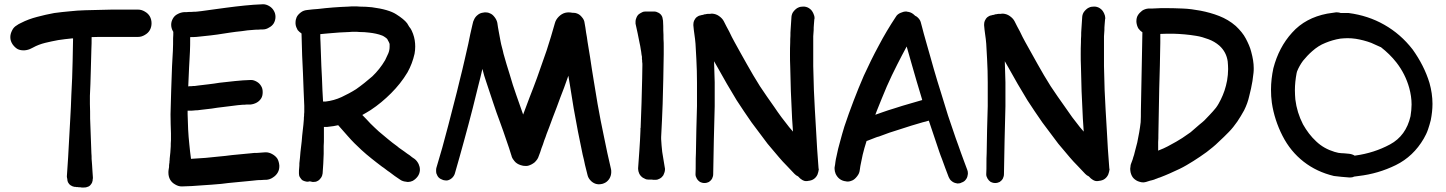

<svg xmlns="http://www.w3.org/2000/svg" viewBox="-20 -792 6622 879"><path d="M37.1 -589.8C43.9 -580.1 51.8 -572.3 60.5 -567.4C68.4 -563.5 77.1 -561.5 87.9 -561.5H91.8C103.5 -562.5 114.3 -565.4 123 -570.3L130.9 -574.2C148.4 -584 167 -590.8 186.5 -595.7C206.1 -600.6 225.6 -604.5 246.1 -608.4C266.6 -611.3 288.1 -614.3 309.6 -616.2H314.5C313.5 -582 313.5 -546.9 312.5 -511.7C311.5 -460 309.6 -409.2 306.6 -357.4C305.7 -321.3 303.7 -286.1 301.8 -251C299.8 -214.8 297.9 -179.7 295.9 -144.5C294.9 -131.8 294.9 -120.1 293.9 -108.4L292 -73.2L289.1 -29.3C288.1 -14.6 287.1 1 286.1 15.6C286.1 19.5 287.1 23.4 288.1 27.3C288.1 32.2 289.1 37.1 291 42C293.9 47.9 297.9 52.7 303.7 56.6C309.6 60.5 315.4 62.5 321.3 63.5H326.2C327.1 64.5 329.1 64.5 331.1 64.5H335.9C338.9 65.4 341.8 65.4 344.7 65.4C347.7 65.4 350.6 65.4 353.5 66.4H364.3C367.2 66.4 371.1 66.4 375 65.4C376 64.5 377 64.5 377.9 64.5C378.9 63.5 379.9 63.5 380.9 63.5C387.7 61.5 392.6 57.6 396.5 51.8C401.4 45.9 403.3 40 404.3 33.2V29.3C405.3 26.4 405.3 23.4 405.3 20.5L403.3 -8.8C402.3 -19.5 402.3 -29.3 401.4 -39.1L399.4 -64.5C399.4 -73.2 399.4 -82 398.4 -90.8L395.5 -169.9L392.6 -249C392.6 -271.5 392.6 -293 391.6 -315.4V-346.7V-353.5C393.6 -389.6 394.5 -424.8 395.5 -460.9C396.5 -497.1 397.5 -532.2 398.4 -568.4C399.4 -585 399.4 -600.6 399.4 -617.2V-622.1C419.9 -623 439.5 -623 460 -623H612.3C623 -623 632.8 -626 642.6 -631.8C653.3 -637.7 661.1 -645.5 666 -654.3C670.9 -663.1 673.8 -673.8 673.8 -685.5C673.8 -697.3 670.9 -708 666 -716.8C661.1 -725.6 653.3 -733.4 642.6 -739.3C632.8 -745.1 623 -748 612.3 -748H490.2C450.2 -747.1 409.2 -746.1 369.1 -745.1C345.7 -744.1 322.3 -743.2 298.8 -740.2C275.4 -738.3 252 -735.4 228.5 -732.4C202.1 -727.5 175.8 -721.7 150.4 -714.8C124 -708 99.6 -699.2 75.2 -686.5C72.3 -685.5 68.4 -683.6 65.4 -681.6L56.6 -675.8C47.9 -670.9 40 -663.1 35.2 -652.3C30.3 -642.6 27.3 -632.8 27.3 -623V-621.1C27.3 -610.4 30.3 -600.6 37.1 -589.8Z M758.8 30.3C763.7 39.1 771.5 46.9 782.2 52.7C792 58.6 801.8 61.5 811.5 61.5H812.5C842.8 60.5 873 59.6 903.3 56.6C932.6 54.7 962.9 52.7 993.2 49.8C1013.7 46.9 1034.2 44.9 1054.7 43L1116.2 37.1L1135.7 35.2C1141.6 34.2 1147.5 34.2 1154.3 33.2C1162.1 32.2 1169.9 32.2 1176.8 32.2C1184.6 31.2 1192.4 31.2 1199.2 31.2C1210 30.3 1219.7 27.3 1229.5 20.5C1240.2 13.7 1247.1 5.9 1252 -2.9C1256.8 -11.7 1258.8 -20.5 1258.8 -31.2V-34.2C1257.8 -45.9 1254.9 -56.6 1250 -65.4C1244.1 -74.2 1236.3 -81.1 1225.6 -86.9C1216.8 -91.8 1207 -94.7 1197.3 -94.7H1194.3L1168.9 -92.8C1160.2 -91.8 1152.3 -91.8 1143.6 -91.8L1124 -89.8C1117.2 -88.9 1110.4 -88.9 1103.5 -87.9L1042 -82C1021.5 -79.1 1001 -77.1 980.5 -75.2L921.9 -69.3L863.3 -65.4C860.4 -65.4 857.4 -65.4 854.5 -64.5C851.6 -86.9 848.6 -109.4 846.7 -131.8C841.8 -176.8 839.8 -222.7 838.9 -269.5V-285.2H845.7C852.5 -285.2 860.4 -285.2 867.2 -286.1C872.1 -287.1 877.9 -287.1 883.8 -287.1L899.4 -289.1L949.2 -294.9C965.8 -297.9 982.4 -299.8 999 -301.8L1045.9 -307.6C1060.5 -309.6 1076.2 -311.5 1091.8 -312.5C1097.7 -312.5 1103.5 -312.5 1109.4 -313.5H1127C1136.7 -314.5 1146.5 -317.4 1155.3 -322.3C1164.1 -327.1 1170.9 -334 1175.8 -341.8C1180.7 -349.6 1182.6 -359.4 1182.6 -370.1C1182.6 -380.9 1180.7 -389.6 1175.8 -397.5C1170.9 -406.2 1164.1 -413.1 1155.3 -418C1146.5 -422.9 1138.7 -425.8 1129.9 -425.8H1127C1103.5 -424.8 1080.1 -423.8 1055.7 -420.9C1032.2 -418 1008.8 -416 984.4 -413.1C967.8 -410.2 952.1 -408.2 935.5 -406.2L886.7 -400.4C881.8 -399.4 877 -399.4 872.1 -398.4C867.2 -398.4 862.3 -398.4 857.4 -397.5C851.6 -397.5 846.7 -397.5 841.8 -396.5C842.8 -425.8 844.7 -455.1 845.7 -484.4C846.7 -496.1 846.7 -507.8 847.7 -520.5C848.6 -532.2 848.6 -543.9 849.6 -556.6C850.6 -576.2 850.6 -595.7 850.6 -615.2V-622.1C859.4 -622.1 869.1 -622.1 878.9 -623L898.4 -625C904.3 -626 910.2 -626 917 -627C935.5 -628.9 955.1 -630.9 974.6 -633.8C994.1 -636.7 1013.7 -639.6 1032.2 -642.6C1050.8 -645.5 1068.4 -647.5 1086.9 -649.4C1104.5 -652.3 1122.1 -654.3 1140.6 -655.3C1147.5 -656.2 1155.3 -656.2 1162.1 -656.2C1168.9 -657.2 1176.8 -657.2 1183.6 -657.2C1193.4 -657.2 1203.1 -660.2 1211.9 -666C1221.7 -670.9 1228.5 -677.7 1233.4 -685.5C1238.3 -694.3 1241.2 -704.1 1241.2 -714.8C1241.2 -725.6 1238.3 -735.4 1233.4 -743.2C1228.5 -752 1221.7 -758.8 1211.9 -764.6C1203.1 -769.5 1194.3 -772.5 1185.5 -772.5H1183.6C1155.3 -771.5 1127.9 -769.5 1099.6 -766.6C1072.3 -763.7 1044.9 -760.7 1016.6 -756.8C998 -753.9 978.5 -752 959 -749L902.3 -741.2C896.5 -740.2 890.6 -740.2 885.7 -739.3C879.9 -738.3 874 -738.3 868.2 -738.3C860.4 -737.3 852.5 -737.3 844.7 -737.3C836.9 -736.3 829.1 -736.3 821.3 -736.3C811.5 -735.4 801.8 -732.4 793 -727.5C783.2 -722.7 776.4 -715.8 771.5 -707C766.6 -698.2 763.7 -689.5 763.7 -678.7C763.7 -668 766.6 -658.2 771.5 -649.4C772.5 -648.4 772.5 -647.5 773.4 -646.5C773.4 -636.7 773.4 -627 772.5 -617.2C772.5 -598.6 772.5 -579.1 771.5 -559.6C770.5 -547.9 770.5 -536.1 769.5 -523.4L767.6 -488.3C766.6 -451.2 764.6 -414.1 763.7 -377.9C762.7 -341.8 761.7 -304.7 760.7 -268.6C760.7 -239.3 761.7 -210 762.7 -181.6V-177.7V-150.4C761.7 -140.6 761.7 -130.9 761.7 -122.1C760.7 -112.3 760.7 -102.5 759.8 -93.8C758.8 -84 757.8 -74.2 756.8 -65.4C756.8 -61.5 756.8 -57.6 755.9 -53.7C755.9 -49.8 755.9 -45.9 754.9 -43C753.9 -38.1 753.9 -32.2 753.9 -27.3L752 -15.6C751 -10.7 751 -5.9 751 -1C751 10.7 753.9 21.5 758.8 30.3Z M1634.8 -105.5C1649.4 -91.8 1665 -79.1 1680.7 -66.4C1696.3 -53.7 1711.9 -42 1728.5 -29.3C1734.4 -25.4 1740.2 -21.5 1746.1 -16.6C1752 -11.7 1757.8 -7.8 1763.7 -3.9L1787.1 13.7C1794.9 18.6 1802.7 24.4 1811.5 30.3C1819.3 36.1 1829.1 39.1 1839.8 40C1842.8 41 1845.7 41 1848.6 41C1855.5 41 1862.3 39.1 1869.1 36.1C1877.9 31.2 1884.8 25.4 1891.6 16.6C1898.4 7.8 1901.4 -2 1902.3 -11.7V-16.6C1902.3 -24.4 1900.4 -32.2 1896.5 -41C1891.6 -50.8 1885.7 -58.6 1877.9 -64.5C1870.1 -69.3 1862.3 -75.2 1855.5 -81.1C1847.7 -85.9 1839.8 -91.8 1832 -97.7C1826.2 -101.6 1820.3 -105.5 1815.4 -109.4C1809.6 -113.3 1803.7 -117.2 1798.8 -122.1C1784.2 -132.8 1769.5 -143.6 1755.9 -155.3C1741.2 -167 1727.5 -178.7 1713.9 -190.4C1701.2 -202.1 1688.5 -213.9 1675.8 -226.6C1664.1 -239.3 1652.3 -252 1639.6 -264.6L1638.7 -265.6C1651.4 -272.5 1664.1 -280.3 1676.8 -288.1C1710.9 -310.5 1742.2 -336.9 1770.5 -365.2C1798.8 -393.6 1824.2 -424.8 1845.7 -460.9C1860.4 -487.3 1871.1 -515.6 1877.9 -545.9C1879.9 -556.6 1880.9 -568.4 1880.9 -579.1C1880.9 -598.6 1877.9 -618.2 1871.1 -636.7C1867.2 -647.5 1863.3 -655.3 1860.4 -660.2C1856.4 -665 1850.6 -672.9 1843.8 -685.5C1834 -698.2 1817.4 -711.9 1793.9 -726.6C1771.5 -741.2 1734.4 -752 1682.6 -758.8C1664.1 -760.7 1646.5 -761.7 1627.9 -761.7C1619.1 -762.7 1611.3 -762.7 1602.5 -762.7C1592.8 -762.7 1583 -762.7 1574.2 -761.7C1551.8 -760.7 1528.3 -759.8 1504.9 -757.8C1482.4 -755.9 1459 -753.9 1436.5 -751L1411.1 -749C1402.3 -748 1394.5 -747.1 1385.7 -746.1C1376 -745.1 1366.2 -742.2 1357.4 -735.4C1348.6 -728.5 1341.8 -721.7 1337.9 -712.9C1335 -706.1 1333 -698.2 1333 -689.5V-682.6C1334 -671.9 1337.9 -663.1 1342.8 -654.3C1347.7 -648.4 1353.5 -643.6 1360.4 -638.7C1361.3 -604.5 1362.3 -571.3 1363.3 -537.1C1366.2 -483.4 1368.2 -428.7 1370.1 -375L1373 -307.6V-296.9V-278.3C1372.1 -272.5 1372.1 -266.6 1372.1 -261.7C1371.1 -256.8 1371.1 -251 1371.1 -246.1C1370.1 -229.5 1368.2 -212.9 1366.2 -196.3C1364.3 -179.7 1362.3 -162.1 1361.3 -145.5L1355.5 -95.7C1354.5 -79.1 1352.5 -61.5 1350.6 -44.9C1350.6 -38.1 1350.6 -30.3 1349.6 -22.5C1348.6 -15.6 1348.6 -7.8 1348.6 -1V2C1348.6 7.8 1349.6 13.7 1352.5 18.6C1356.4 25.4 1361.3 31.2 1366.2 34.2C1372.1 37.1 1378.9 39.1 1385.7 40C1390.6 40 1394.5 39.1 1398.4 38.1C1402.3 39.1 1406.2 40 1411.1 41H1415C1421.9 41 1427.7 40 1432.6 37.1C1439.5 34.2 1444.3 29.3 1449.2 22.5C1454.1 15.6 1456.1 8.8 1457 2C1458 -12.7 1459 -28.3 1460 -43L1461.9 -87.9V-124C1462.9 -135.7 1462.9 -147.5 1462.9 -160.2V-210.9H1471.7C1476.6 -210.9 1480.5 -210.9 1485.4 -211.9C1500 -212.9 1513.7 -215.8 1528.3 -218.8L1572.3 -168.9C1591.8 -146.5 1612.3 -126 1634.8 -105.5ZM1456.1 -379.9C1455.1 -416 1453.1 -453.1 1451.2 -489.3L1447.3 -598.6C1446.3 -611.3 1446.3 -623 1446.3 -635.7C1460 -636.7 1473.6 -638.7 1488.3 -639.6C1518.6 -642.6 1549.8 -644.5 1580.1 -645.5C1587.9 -646.5 1595.7 -646.5 1602.5 -646.5C1610.4 -646.5 1618.2 -646.5 1625 -645.5C1640.6 -645.5 1656.2 -644.5 1670.9 -642.6C1681.6 -641.6 1691.4 -639.6 1701.2 -637.7C1710.9 -635.7 1720.7 -632.8 1730.5 -628.9C1734.4 -627 1738.3 -625 1742.2 -622.1C1747.1 -619.1 1750 -616.2 1752.9 -613.3L1755.9 -607.4C1758.8 -602.5 1759.8 -599.6 1760.7 -598.6C1761.7 -596.7 1762.7 -593.8 1763.7 -590.8V-582V-578.1C1763.7 -567.4 1761.7 -557.6 1757.8 -547.9C1752.9 -537.1 1748 -526.4 1743.2 -516.6C1726.6 -488.3 1707 -463.9 1684.6 -442.4C1661.1 -421.9 1636.7 -402.3 1610.4 -383.8C1588.9 -370.1 1566.4 -358.4 1543.9 -347.7C1520.5 -336.9 1496.1 -330.1 1470.7 -327.1H1459L1456.1 -379.9Z M2321.3 -80.1C2322.3 -79.1 2322.3 -77.1 2322.3 -76.2C2325.2 -67.4 2330.1 -60.5 2335 -54.7C2341.8 -45.9 2351.6 -40 2363.3 -36.1C2371.1 -33.2 2378.9 -32.2 2386.7 -32.2C2389.6 -32.2 2393.6 -32.2 2397.5 -33.2C2408.2 -36.1 2418 -41 2427.7 -48.8C2436.5 -57.6 2443.4 -66.4 2446.3 -77.1C2451.2 -88.9 2455.1 -100.6 2459 -113.3C2463.9 -125 2467.8 -136.7 2471.7 -149.4C2475.6 -159.2 2479.5 -168.9 2482.4 -178.7C2486.3 -189.5 2490.2 -199.2 2494.1 -209C2504.9 -239.3 2516.6 -269.5 2528.3 -299.8C2539.1 -330.1 2550.8 -360.4 2562.5 -390.6C2569.3 -409.2 2575.2 -426.8 2582 -445.3L2588.9 -404.3L2606.4 -295.9C2613.3 -260.7 2619.1 -225.6 2626 -189.5L2647.5 -84C2651.4 -68.4 2655.3 -52.7 2658.2 -37.1L2669.9 9.8C2671.9 18.6 2676.8 27.3 2683.6 34.2C2690.4 42 2699.2 46.9 2708 49.8C2712.9 50.8 2716.8 51.8 2721.7 51.8C2726.6 51.8 2731.4 50.8 2737.3 49.8C2747.1 46.9 2754.9 43 2761.7 36.1C2768.6 29.3 2773.4 21.5 2776.4 10.7C2777.3 5.9 2778.3 2 2778.3 -2V-5.9C2778.3 -9.8 2778.3 -13.7 2777.3 -17.6C2765.6 -67.4 2754.9 -116.2 2745.1 -166C2734.4 -215.8 2724.6 -266.6 2715.8 -316.4C2710 -351.6 2704.1 -386.7 2698.2 -422.9C2692.4 -459 2686.5 -494.1 2681.6 -529.3L2675.8 -564.5C2673.8 -577.1 2671.9 -588.9 2669.9 -600.6C2668 -615.2 2666 -628.9 2663.1 -643.6C2661.1 -658.2 2659.2 -672.9 2656.2 -687.5C2655.3 -696.3 2651.4 -705.1 2644.5 -712.9C2637.7 -721.7 2629.9 -727.5 2621.1 -730.5C2616.2 -732.4 2611.3 -733.4 2605.5 -733.4H2601.6C2594.7 -734.4 2588.9 -735.4 2583 -735.4C2578.1 -735.4 2572.3 -734.4 2567.4 -733.4C2556.6 -730.5 2546.9 -724.6 2538.1 -715.8C2529.3 -707 2523.4 -697.3 2520.5 -686.5C2508.8 -644.5 2496.1 -602.5 2482.4 -560.5C2467.8 -518.6 2453.1 -477.5 2438.5 -435.5C2427.7 -405.3 2416 -376 2404.3 -345.7C2394.5 -320.3 2384.8 -293.9 2375 -267.6L2343.8 -356.4C2333 -387.7 2322.3 -418.9 2313.5 -451.2C2303.7 -482.4 2293.9 -513.7 2285.2 -545.9C2283.2 -554.7 2281.2 -564.5 2278.3 -574.2C2275.4 -584 2273.4 -593.8 2271.5 -603.5C2268.6 -617.2 2266.6 -630.9 2263.7 -645.5C2260.7 -660.2 2258.8 -673.8 2256.8 -687.5C2254.9 -696.3 2251 -705.1 2244.1 -713.9C2237.3 -722.7 2230.5 -728.5 2221.7 -731.4C2215.8 -734.4 2209 -735.4 2202.1 -735.4C2199.2 -735.4 2196.3 -735.4 2193.4 -734.4C2182.6 -733.4 2173.8 -729.5 2167 -723.6C2159.2 -717.8 2153.3 -710 2149.4 -700.2C2146.5 -695.3 2145.5 -690.4 2144.5 -685.5C2143.6 -682.6 2143.6 -680.7 2142.6 -677.7L2132.8 -634.8C2129.9 -620.1 2127 -606.4 2124 -591.8C2121.1 -580.1 2119.1 -568.4 2116.2 -557.6C2113.3 -545.9 2111.3 -534.2 2108.4 -523.4C2100.6 -489.3 2092.8 -456.1 2084 -421.9C2076.2 -387.7 2067.4 -354.5 2058.6 -320.3L2032.2 -217.8L2004.9 -116.2L1977.5 -22.5C1976.6 -18.6 1976.6 -14.6 1976.6 -11.7C1976.6 -7.8 1976.6 -3.9 1977.5 1C1980.5 8.8 1983.4 15.6 1988.3 20.5C1993.2 25.4 2000 29.3 2008.8 32.2C2013.7 33.2 2017.6 34.2 2022.5 34.2C2025.4 34.2 2028.3 34.2 2031.2 33.2C2038.1 31.2 2044.9 27.3 2050.8 21.5C2056.6 15.6 2060.5 8.8 2062.5 2C2077.1 -47.9 2090.8 -97.7 2104.5 -147.5C2118.2 -197.3 2131.8 -248 2144.5 -297.9C2153.3 -332 2161.1 -366.2 2169.9 -400.4C2176.8 -425.8 2182.6 -451.2 2188.5 -476.6C2193.4 -456.1 2199.2 -436.5 2206.1 -417L2238.3 -320.3C2248 -291 2257.8 -262.7 2268.6 -234.4C2279.3 -206.1 2289.1 -176.8 2298.8 -148.4C2302.7 -136.7 2306.6 -125 2310.5 -114.3C2313.5 -103.5 2317.4 -91.8 2321.3 -80.1Z M2922.9 21.5C2925.8 23.4 2929.7 25.4 2932.6 26.4C2937.5 29.3 2943.4 30.3 2949.2 30.3H2965.8C2967.8 31.2 2969.7 31.2 2972.7 31.2H2981.4C2988.3 31.2 2994.1 29.3 3001 25.4C3007.8 21.5 3012.7 16.6 3016.6 10.7C3017.6 9.8 3017.6 7.8 3018.6 5.9C3019.5 3.9 3020.5 2 3021.5 -1C3023.4 -5.9 3024.4 -11.7 3024.4 -16.6C3024.4 -19.5 3024.4 -22.5 3023.4 -25.4L3017.6 -60.5C3015.6 -73.2 3013.7 -85 3011.7 -96.7L3008.8 -126L3006.8 -155.3V-165C3009.8 -215.8 3011.7 -266.6 3013.7 -316.4C3014.6 -354.5 3015.6 -391.6 3016.6 -429.7C3017.6 -467.8 3017.6 -505.9 3018.6 -543.9V-578.1C3018.6 -589.8 3018.6 -601.6 3017.6 -613.3C3017.6 -626 3017.6 -639.6 3016.6 -653.3C3016.6 -666 3016.6 -679.7 3015.6 -692.4C3015.6 -695.3 3015.6 -698.2 3014.6 -701.2C3013.7 -708 3012.7 -713.9 3009.8 -718.8C3006.8 -724.6 3002 -729.5 2995.1 -733.4C2988.3 -737.3 2981.4 -739.3 2974.6 -739.3H2934.6C2929.7 -739.3 2923.8 -738.3 2918.9 -735.4C2914.1 -733.4 2910.2 -730.5 2905.3 -727.5C2899.4 -722.7 2895.5 -716.8 2892.6 -708C2890.6 -703.1 2889.6 -699.2 2889.6 -694.3V-690.4V-683.6L2899.4 -638.7L2908.2 -594.7C2910.2 -585.9 2912.1 -577.1 2913.1 -568.4C2915 -559.6 2916 -550.8 2917 -542L2918.9 -532.2V-522.5C2919.9 -517.6 2919.9 -513.7 2919.9 -508.8C2920.9 -503.9 2920.9 -500 2920.9 -495.1V-494.1L2919.9 -432.6C2918.9 -394.5 2918 -357.4 2917 -320.3L2913.1 -212.9V-208C2912.1 -207 2912.1 -205.1 2912.1 -203.1V-194.3C2911.1 -164.1 2909.2 -134.8 2907.2 -104.5L2904.3 -63.5L2901.4 -22.5V-18.6C2901.4 -11.7 2903.3 -4.9 2906.2 2C2910.2 10.7 2916 16.6 2922.9 21.5Z M3420.9 -231.4C3445.3 -199.2 3469.7 -166 3494.1 -133.8C3502.9 -123 3511.7 -113.3 3520.5 -102.5C3529.3 -91.8 3538.1 -82 3546.9 -71.3C3557.6 -58.6 3569.3 -45.9 3582 -33.2L3617.2 3.9C3622.1 8.8 3627 12.7 3633.8 15.6C3639.6 22.5 3646.5 28.3 3653.3 32.2C3658.2 35.2 3664.1 37.1 3670.9 37.1C3673.8 37.1 3676.8 37.1 3679.7 36.1C3690.4 35.2 3699.2 32.2 3706.1 27.3C3712.9 22.5 3718.8 15.6 3722.7 6.8C3725.6 -1 3727.5 -8.8 3728.5 -16.6C3728.5 -17.6 3728.5 -19.5 3727.5 -20.5C3722.7 -80.1 3718.8 -140.6 3715.8 -200.2C3711.9 -259.8 3709 -319.3 3706.1 -379.9C3705.1 -416 3704.1 -453.1 3703.1 -489.3V-626C3704.1 -635.7 3704.1 -645.5 3705.1 -654.3C3705.1 -662.1 3705.1 -669.9 3706.1 -678.7C3707 -686.5 3707 -694.3 3708 -703.1C3709 -705.1 3709 -707 3709 -710C3709 -716.8 3707 -722.7 3704.1 -729.5C3700.2 -738.3 3695.3 -746.1 3688.5 -751C3681.6 -756.8 3672.9 -760.7 3663.1 -761.7H3655.3C3648.4 -761.7 3641.6 -760.7 3635.7 -757.8C3627.9 -754.9 3621.1 -749 3614.3 -741.2C3607.4 -733.4 3604.5 -724.6 3603.5 -715.8L3599.6 -657.2C3598.6 -647.5 3598.6 -637.7 3598.6 -627.9C3597.7 -618.2 3597.7 -608.4 3597.7 -598.6C3596.7 -580.1 3596.7 -561.5 3596.7 -543C3596.7 -524.4 3596.7 -505.9 3597.7 -487.3C3598.6 -450.2 3599.6 -413.1 3600.6 -375L3606.4 -248L3610.4 -189.5L3592.8 -210C3568.4 -240.2 3545.9 -270.5 3524.4 -302.7C3502 -334 3480.5 -365.2 3459 -397.5C3438.5 -430.7 3418 -463.9 3399.4 -498C3380.9 -531.2 3361.3 -565.4 3342.8 -599.6C3334 -615.2 3326.2 -630.9 3318.4 -647.5C3309.6 -663.1 3301.8 -678.7 3293.9 -694.3C3289.1 -704.1 3281.2 -711.9 3271.5 -718.8C3261.7 -725.6 3252 -728.5 3241.2 -729.5C3237.3 -729.5 3233.4 -729.5 3230.5 -728.5H3225.6C3220.7 -728.5 3216.8 -728.5 3212.9 -727.5C3210.9 -726.6 3209 -726.6 3206.1 -726.6L3200.2 -724.6H3198.2C3198.2 -723.6 3198.2 -723.6 3197.3 -723.6H3194.3C3191.4 -722.7 3189.5 -722.7 3187.5 -721.7C3180.7 -720.7 3174.8 -717.8 3169.9 -713.9C3164.1 -709 3160.2 -703.1 3157.2 -696.3C3155.3 -691.4 3154.3 -685.5 3154.3 -679.7V-675.8C3155.3 -662.1 3157.2 -648.4 3159.2 -633.8C3161.1 -620.1 3163.1 -606.4 3164.1 -591.8L3168 -521.5C3169.9 -485.4 3170.9 -450.2 3170.9 -414.1V-306.6C3169.9 -270.5 3168.9 -235.4 3168 -199.2C3167 -163.1 3167 -127 3166 -90.8C3165 -74.2 3165 -58.6 3165 -43C3165 -26.4 3165 -10.7 3164.1 5.9C3164.1 12.7 3166 18.6 3169.9 25.4C3173.8 32.2 3178.7 37.1 3184.6 41C3190.4 43.9 3197.3 45.9 3205.1 45.9C3212.9 45.9 3219.7 43.9 3225.6 41C3231.4 37.1 3236.3 32.2 3240.2 25.4C3243.2 18.6 3245.1 12.7 3245.1 5.9L3248 -149.4L3252 -305.7V-415L3249 -511.7C3253.9 -502.9 3259.8 -493.2 3264.6 -484.4C3293 -432.6 3322.3 -382.8 3352.5 -333C3375 -298.8 3397.5 -264.6 3420.9 -231.4Z M4307.6 -22.5 4323.2 18.6C4326.2 25.4 4330.1 32.2 4336.9 37.1C4343.8 43 4351.6 45.9 4358.4 46.9C4361.3 47.9 4363.3 47.9 4365.2 47.9C4371.1 47.9 4377 46.9 4381.8 43.9C4390.6 41 4396.5 37.1 4401.4 30.3C4406.2 24.4 4409.2 17.6 4410.2 8.8C4411.1 5.9 4411.1 3.9 4411.1 1C4411.1 -4.9 4410.2 -9.8 4408.2 -14.6C4403.3 -27.3 4398.4 -41 4393.6 -53.7C4388.7 -67.4 4383.8 -81.1 4378.9 -93.8L4367.2 -127L4355.5 -159.2L4320.3 -262.7C4309.6 -297.9 4298.8 -333 4288.1 -367.2C4276.4 -403.3 4265.6 -440.4 4254.9 -476.6C4244.1 -513.7 4234.4 -550.8 4223.6 -586.9C4218.8 -603.5 4213.9 -621.1 4209 -638.7C4204.1 -656.2 4200.2 -673.8 4195.3 -690.4C4193.4 -697.3 4189.5 -704.1 4182.6 -710.9C4178.7 -714.8 4174.8 -717.8 4169.9 -719.7C4167 -722.7 4164.1 -724.6 4161.1 -727.5C4152.3 -734.4 4143.6 -737.3 4133.8 -738.3C4131.8 -739.3 4129.9 -739.3 4127.9 -739.3C4120.1 -739.3 4112.3 -737.3 4103.5 -733.4C4093.8 -729.5 4085.9 -723.6 4081.1 -714.8C4052.7 -671.9 4026.4 -627.9 4002.9 -583C3978.5 -538.1 3956.1 -492.2 3934.6 -445.3C3918 -407.2 3902.3 -368.2 3887.7 -330.1C3873 -291 3858.4 -252 3845.7 -212.9C3838.9 -190.4 3832 -167 3826.2 -144.5C3819.3 -122.1 3814.5 -99.6 3809.6 -76.2C3807.6 -67.4 3805.7 -59.6 3804.7 -50.8C3803.7 -42 3802.7 -34.2 3800.8 -25.4V-18.6C3800.8 -11.7 3802.7 -3.9 3805.7 3.9C3810.5 13.7 3816.4 21.5 3824.2 27.3C3832 33.2 3841.8 37.1 3852.5 38.1C3855.5 39.1 3858.4 39.1 3861.3 39.1C3868.2 39.1 3875 37.1 3881.8 34.2C3890.6 30.3 3897.5 23.4 3904.3 14.6C3911.1 5.9 3915 -2.9 3916 -12.7C3917 -19.5 3918 -25.4 3918.9 -32.2L3922.9 -51.8C3926.8 -73.2 3931.6 -93.8 3937.5 -114.3L3947.3 -146.5C3949.2 -147.5 3951.2 -147.5 3953.1 -148.4L3988.3 -162.1C3993.2 -164.1 3999 -166 4003.9 -167C4019.5 -172.9 4035.2 -178.7 4051.8 -184.6L4100.6 -200.2C4118.2 -206.1 4135.7 -211.9 4152.3 -216.8L4205.1 -232.4C4213.9 -234.4 4221.7 -236.3 4230.5 -239.3H4232.4L4280.3 -96.7C4284.2 -85.9 4288.1 -74.2 4293 -62.5C4297.9 -49.8 4302.7 -36.1 4307.6 -22.5ZM3995.1 -287.1C4009.8 -323.2 4024.4 -360.4 4040 -396.5C4054.7 -430.7 4071.3 -463.9 4087.9 -497.1C4101.6 -524.4 4116.2 -551.8 4130.9 -579.1C4137.7 -553.7 4145.5 -528.3 4152.3 -503.9C4168 -449.2 4183.6 -394.5 4200.2 -340.8L4202.1 -334C4185.5 -329.1 4168 -324.2 4151.4 -319.3C4124 -311.5 4097.7 -303.7 4071.3 -294.9C4054.7 -290 4037.1 -284.2 4020.5 -278.3C4009.8 -274.4 3998 -270.5 3987.3 -266.6C3990.2 -273.4 3992.2 -280.3 3995.1 -287.1Z M4752 -231.4C4776.4 -199.2 4800.8 -166 4825.2 -133.8C4834 -123 4842.8 -113.3 4851.6 -102.5C4860.4 -91.8 4869.1 -82 4877.9 -71.3C4888.7 -58.6 4900.4 -45.9 4913.1 -33.2L4948.2 3.9C4953.1 8.8 4958 12.7 4964.8 15.6C4970.7 22.5 4977.5 28.3 4984.4 32.2C4989.3 35.2 4995.1 37.1 5002 37.1C5004.9 37.1 5007.8 37.1 5010.7 36.1C5021.5 35.2 5030.3 32.2 5037.1 27.3C5043.9 22.5 5049.8 15.6 5053.7 6.8C5056.6 -1 5058.6 -8.8 5059.6 -16.6C5059.6 -17.6 5059.6 -19.5 5058.6 -20.5C5053.7 -80.1 5049.8 -140.6 5046.9 -200.2C5043 -259.8 5040 -319.3 5037.1 -379.9C5036.1 -416 5035.2 -453.1 5034.2 -489.3V-626C5035.2 -635.7 5035.2 -645.5 5036.1 -654.3C5036.1 -662.1 5036.1 -669.9 5037.1 -678.7C5038.1 -686.5 5038.1 -694.3 5039.1 -703.1C5040 -705.1 5040 -707 5040 -710C5040 -716.8 5038.1 -722.7 5035.2 -729.5C5031.2 -738.3 5026.4 -746.1 5019.5 -751C5012.7 -756.8 5003.9 -760.7 4994.1 -761.7H4986.3C4979.5 -761.7 4972.7 -760.7 4966.8 -757.8C4959 -754.9 4952.1 -749 4945.3 -741.2C4938.5 -733.4 4935.5 -724.6 4934.6 -715.8L4930.7 -657.2C4929.7 -647.5 4929.7 -637.7 4929.7 -627.9C4928.7 -618.2 4928.7 -608.4 4928.7 -598.6C4927.7 -580.1 4927.7 -561.5 4927.7 -543C4927.7 -524.4 4927.7 -505.9 4928.7 -487.3C4929.7 -450.2 4930.7 -413.1 4931.6 -375L4937.5 -248L4941.4 -189.5L4923.8 -210C4899.4 -240.2 4877 -270.5 4855.5 -302.7C4833 -334 4811.5 -365.2 4790 -397.5C4769.5 -430.7 4749 -463.9 4730.5 -498C4711.9 -531.2 4692.4 -565.4 4673.8 -599.6C4665 -615.2 4657.2 -630.9 4649.4 -647.5C4640.6 -663.1 4632.8 -678.7 4625 -694.3C4620.1 -704.1 4612.3 -711.9 4602.5 -718.8C4592.8 -725.6 4583 -728.5 4572.3 -729.5C4568.4 -729.5 4564.5 -729.5 4561.5 -728.5H4556.6C4551.8 -728.5 4547.9 -728.5 4543.9 -727.5C4542 -726.6 4540 -726.6 4537.1 -726.6L4531.2 -724.6H4529.3C4529.3 -723.6 4529.3 -723.6 4528.3 -723.6H4525.4C4522.5 -722.7 4520.5 -722.7 4518.6 -721.7C4511.7 -720.7 4505.9 -717.8 4501 -713.9C4495.1 -709 4491.2 -703.1 4488.3 -696.3C4486.3 -691.4 4485.4 -685.5 4485.4 -679.7V-675.8C4486.3 -662.1 4488.3 -648.4 4490.2 -633.8C4492.2 -620.1 4494.1 -606.4 4495.1 -591.8L4499 -521.5C4501 -485.4 4502 -450.2 4502 -414.1V-306.6C4501 -270.5 4500 -235.4 4499 -199.2C4498 -163.1 4498 -127 4497.1 -90.8C4496.1 -74.2 4496.1 -58.6 4496.1 -43C4496.1 -26.4 4496.1 -10.7 4495.1 5.9C4495.1 12.7 4497.1 18.6 4501 25.4C4504.9 32.2 4509.8 37.1 4515.6 41C4521.5 43.9 4528.3 45.9 4536.1 45.9C4543.9 45.9 4550.8 43.9 4556.6 41C4562.5 37.1 4567.4 32.2 4571.3 25.4C4574.2 18.6 4576.2 12.7 4576.2 5.9L4579.1 -149.4L4583 -305.7V-415L4580.1 -511.7C4585 -502.9 4590.8 -493.2 4595.7 -484.4C4624 -432.6 4653.3 -382.8 4683.6 -333C4706.1 -298.8 4728.5 -264.6 4752 -231.4Z M5169.9 24.4C5176.8 31.2 5185.5 37.1 5196.3 40C5202.1 42 5208 43 5213.9 43C5217.8 43 5221.7 42 5226.6 41C5232.4 39.1 5238.3 37.1 5245.1 35.2C5251 34.2 5256.8 32.2 5263.7 30.3C5268.6 28.3 5272.5 26.4 5276.4 25.4C5281.2 23.4 5285.2 21.5 5290 20.5C5304.7 14.6 5320.3 8.8 5335 2C5349.6 -4.9 5365.2 -11.7 5379.9 -18.6C5402.3 -29.3 5422.9 -42 5443.4 -54.7C5463.9 -67.4 5483.4 -81.1 5503.9 -95.7C5515.6 -105.5 5525.4 -113.3 5532.2 -118.2C5539.1 -123 5549.8 -133.8 5565.4 -148.4C5570.3 -153.3 5576.2 -159.2 5583 -165L5605.5 -187.5C5620.1 -202.1 5632.8 -218.8 5644.5 -235.4C5655.3 -252 5666 -268.6 5675.8 -287.1C5686.5 -308.6 5694.3 -330.1 5699.2 -352.5C5705.1 -375 5710 -397.5 5713.9 -420.9C5713.9 -420.9 5715.8 -433.6 5718.8 -459C5719.7 -465.8 5719.7 -473.6 5719.7 -480.5C5719.7 -502.9 5715.8 -527.3 5708 -555.7C5703.1 -575.2 5694.3 -594.7 5683.6 -615.2C5672.9 -635.7 5657.2 -654.3 5637.7 -672.9C5614.3 -693.4 5588.9 -708 5561.5 -718.8C5534.2 -729.5 5505.9 -737.3 5475.6 -743.2C5449.2 -748 5421.9 -752 5395.5 -752.9C5369.1 -753.9 5342.8 -754.9 5315.4 -754.9C5302.7 -754.9 5289.1 -754.9 5276.4 -753.9C5263.7 -752.9 5250 -752.9 5237.3 -752.9C5227.5 -752 5217.8 -749 5209 -743.2C5200.2 -736.3 5193.4 -729.5 5188.5 -720.7C5184.6 -713.9 5182.6 -705.1 5182.6 -695.3V-691.4C5183.6 -680.7 5186.5 -670.9 5191.4 -662.1C5196.3 -655.3 5202.1 -649.4 5210 -644.5C5209 -608.4 5209 -573.2 5208 -537.1C5207 -487.3 5206.1 -438.5 5205.1 -388.7L5203.1 -283.2C5203.1 -266.6 5203.1 -249 5202.1 -232.4C5200.2 -216.8 5198.2 -201.2 5195.3 -185.5C5192.4 -169.9 5189.5 -154.3 5186.5 -139.6L5174.8 -94.7L5171.9 -83L5168 -71.3C5167 -66.4 5165 -60.5 5163.1 -55.7L5157.2 -40C5156.2 -36.1 5155.3 -32.2 5155.3 -27.3C5154.3 -24.4 5154.3 -20.5 5154.3 -17.6C5154.3 -12.7 5155.3 -6.8 5156.2 -2C5159.2 8.8 5163.1 17.6 5169.9 24.4ZM5350.6 -637.7C5385.7 -636.7 5420.9 -633.8 5456.1 -627.9C5475.6 -625 5494.1 -619.1 5512.7 -612.3C5531.2 -605.5 5547.9 -595.7 5562.5 -583C5584 -563.5 5596.7 -539.1 5600.6 -510.7C5601.6 -499 5602.5 -487.3 5602.5 -475.6C5602.5 -458 5600.6 -440.4 5597.7 -422.9C5594.7 -407.2 5590.8 -391.6 5585.9 -377C5581.1 -362.3 5575.2 -349.6 5569.3 -336.9C5562.5 -323.2 5555.7 -310.5 5546.9 -298.8C5538.1 -288.1 5528.3 -276.4 5517.6 -265.6C5497.1 -243.2 5485.4 -232.4 5484.4 -232.4C5483.4 -232.4 5465.8 -216.8 5430.7 -186.5C5419.9 -178.7 5407.2 -169.9 5392.6 -160.2C5377.9 -150.4 5355.5 -137.7 5326.2 -122.1C5313.5 -115.2 5299.8 -109.4 5287.1 -104.5C5286.1 -103.5 5284.2 -103.5 5282.2 -102.5V-141.6C5283.2 -152.3 5283.2 -164.1 5283.2 -175.8L5287.1 -386.7C5288.1 -421.9 5289.1 -457 5290 -491.2L5292 -596.7V-636.7C5311.5 -637.7 5331.1 -637.7 5350.6 -637.7Z M5948.2 -51.8C5988.3 -20.5 6034.2 1 6086.9 13.7L6122.1 17.6L6157.2 20.5H6161.1C6168 20.5 6173.8 19.5 6178.7 16.6C6186.5 15.6 6193.4 14.6 6200.2 13.7C6259.8 6.8 6316.4 -9.8 6370.1 -36.1C6423.8 -62.5 6466.8 -103.5 6498 -157.2C6505.9 -170.9 6512.7 -184.6 6517.6 -199.2C6522.5 -212.9 6526.4 -227.5 6530.3 -242.2C6535.2 -267.6 6538.1 -292 6538.1 -316.4C6538.1 -348.6 6533.2 -380.9 6524.4 -412.1C6507.8 -466.8 6481.4 -517.6 6447.3 -565.4C6410.2 -613.3 6367.2 -650.4 6317.4 -678.7C6267.6 -707 6213.9 -724.6 6154.3 -732.4H6118.2C6113.3 -734.4 6107.4 -735.4 6101.6 -735.4H6095.7L6075.2 -732.4C6068.4 -731.4 6062.5 -730.5 6055.7 -729.5C5990.2 -716.8 5936.5 -688.5 5895.5 -642.6C5854.5 -597.7 5826.2 -543 5809.6 -479.5C5802.7 -447.3 5798.8 -414.1 5798.8 -381.8C5798.8 -361.3 5799.8 -341.8 5802.7 -321.3C5810.5 -268.6 5827.1 -217.8 5851.6 -169.9C5876 -122.1 5908.2 -83 5948.2 -51.8ZM6157.2 -87.9C6138.7 -89.8 6127 -90.8 6120.1 -90.8C6113.3 -90.8 6102.5 -92.8 6089.8 -96.7C6057.6 -106.4 6029.3 -122.1 6005.9 -144.5C5981.4 -167 5961.9 -193.4 5945.3 -222.7C5926.8 -258.8 5915 -296.9 5910.2 -336.9C5909.2 -350.6 5908.2 -364.3 5908.2 -378.9C5908.2 -405.3 5911.1 -430.7 5916 -457C5917 -460 5917 -461.9 5918 -464.8C5924.8 -482.4 5934.6 -499 5945.3 -513.7C5958 -529.3 5971.7 -543.9 5987.3 -557.6C6005.9 -574.2 6025.4 -586.9 6047.9 -595.7C6069.3 -604.5 6091.8 -611.3 6116.2 -615.2C6127 -616.2 6138.7 -617.2 6149.4 -617.2C6162.1 -617.2 6174.8 -616.2 6187.5 -614.3C6210.9 -610.4 6234.4 -604.5 6257.8 -595.7C6264.6 -592.8 6270.5 -589.8 6277.3 -586.9C6284.2 -584 6290 -581.1 6296.9 -578.1C6297.9 -577.1 6299.8 -577.1 6301.8 -576.2C6328.1 -555.7 6352.5 -532.2 6373 -505.9C6400.4 -470.7 6419.9 -431.6 6431.6 -389.6C6438.5 -364.3 6442.4 -338.9 6442.4 -313.5C6442.4 -295.9 6440.4 -278.3 6437.5 -259.8C6423.8 -200.2 6392.6 -157.2 6343.8 -130.9C6294.9 -104.5 6242.2 -87.9 6186.5 -80.1C6185.5 -80.1 6183.6 -80.1 6182.6 -79.1C6174.8 -84 6166 -86.9 6157.2 -87.9Z"/></svg>

Font: Citrustime FakeCyr
Style: Regular
Weight: 400
Version: Version 1.1